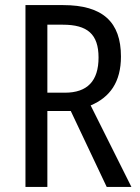

<svg xmlns="http://www.w3.org/2000/svg" viewBox="-20 -734 549 754"><path d="M228 -714H80V0H166V-298H258L399 0H496L336 -320C412 -352 455 -412 455 -512C455 -647 384 -714 228 -714ZM227 -637C323 -637 367 -600 367 -508C367 -416 323 -370 235 -370H166V-637Z"/></svg>

Font: Noto Sans Lao Condensed
Style: Regular
Weight: 400
Width: 3
Designer: Monotype Design Team
Foundry: Monotype Imaging Inc.
Version: Version 2.004